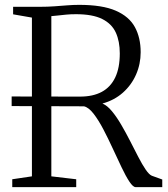

<svg xmlns="http://www.w3.org/2000/svg" viewBox="-20 -771 691 791"><path d="M30.5 0V-32.5L111.5 -44.5V-698.5L34 -712V-743H147Q176.5 -743 204 -745Q231.5 -747 257 -749Q282.5 -751 306 -751Q401.5 -751 456.8 -727Q512 -703 535.8 -659.2Q559.5 -615.5 559.5 -556Q559.5 -507 540.5 -463.8Q521.5 -420.5 486.2 -389.2Q451 -358 402 -344.5Q421.5 -336.5 441 -313Q460.5 -289.5 479.5 -257Q498.5 -224.5 516.2 -189.8Q534 -155 550 -124Q566 -93 580.2 -72.2Q594.5 -51.5 605.5 -47L648.5 -31.5V0H539Q528 0 513 -22.8Q498 -45.5 480.8 -81.8Q463.5 -118 444.5 -159.2Q425.5 -200.5 405.8 -238.2Q386 -276 365.8 -302.2Q345.5 -328.5 326 -333L28 -334V-373.5L309.5 -373Q363 -373 399.2 -392.5Q435.5 -412 454.5 -451.5Q473.5 -491 473.5 -551Q473.5 -601 457 -637Q440.5 -673 401 -692.8Q361.5 -712.5 293 -712.5Q271.5 -712.5 253 -710.8Q234.5 -709 219.2 -707.2Q204 -705.5 191.5 -704.5V-44.5L294 -32.5V0Z"/></svg>

Font: Merriweather 72pt Light
Style: Regular
Weight: 300
Version: Version 2.100